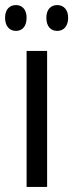

<svg xmlns="http://www.w3.org/2000/svg" viewBox="-40 -831 289 758"><path d="M-20 -761C-20 -726 -1 -709 23 -709C47 -709 65 -726 65 -761C65 -794 47 -811 23 -811C-1 -811 -20 -795 -20 -761ZM143 -761C143 -726 161 -709 186 -709C210 -709 229 -726 229 -761C229 -794 210 -811 186 -811C162 -811 143 -795 143 -761ZM146 -93V-630H65V-93Z"/></svg>

Font: Noto Sans Kannada UI ExtraCondensed
Style: Regular
Weight: 400
Width: 2
Designer: Jelle Bosma - Monotype Design Team
Foundry: Monotype Imaging Inc.
Version: Version 2.005